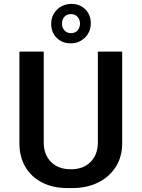

<svg xmlns="http://www.w3.org/2000/svg" viewBox="-20 -949 723 979"><path d="M325 10Q250 10 194.5 -18.5Q139 -47 109 -98.5Q79 -150 79 -219V-686H203V-222Q203 -161 240 -123.5Q277 -86 341 -86Q406 -86 442.5 -124Q479 -162 479 -222V-686H603V-219Q603 -150 570.5 -98.5Q538 -47 480.5 -18.5Q423 10 348 10ZM340 -728Q297 -728 269 -756Q241 -784 241 -827Q241 -871 271 -900Q301 -929 344 -929Q387 -929 415 -901.5Q443 -874 443 -830Q443 -787 413.5 -757.5Q384 -728 340 -728ZM342 -780Q364 -780 376 -794.5Q388 -809 388 -828Q388 -849 375.5 -863Q363 -877 342 -877Q320 -877 308 -863Q296 -849 296 -829Q296 -808 308.5 -794Q321 -780 342 -780Z"/></svg>

Font: Chivo Medium Medium
Style: Regular
Weight: 500
Version: Version 2.002